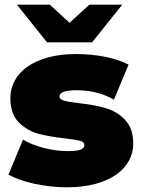

<svg xmlns="http://www.w3.org/2000/svg" viewBox="-20 -787 605 817"><path d="M16 -44 78 -193Q116 -170 168 -157Q220 -144 269 -144Q308 -144 323.5 -150.5Q339 -157 339 -170Q339 -183 320 -188Q301 -193 256 -198Q222 -202 193.5 -207Q165 -212 142 -218Q94 -232 59 -267Q24 -304 24 -370Q24 -409 42.5 -443.5Q61 -478 96.5 -503Q132 -528 184 -542.5Q236 -557 304 -557Q367 -557 426 -545.5Q485 -534 527 -512L465 -363Q394 -403 307 -403Q233 -403 233 -377Q233 -364 253 -358.5Q273 -353 316 -348Q382 -341 429 -327Q478 -313 511 -278Q547 -242 547 -175Q547 -137 528.5 -103Q510 -69 474.5 -44Q439 -19 386 -4.5Q333 10 264 10Q229 10 194 6Q159 2 126.5 -5Q94 -12 65.5 -22Q37 -32 16 -44ZM500 -767 372 -607H180L52 -767H192L276 -690L360 -767Z"/></svg>

Font: CMG Sans Black
Style: Regular
Weight: 900
Designer: Julieta Ulanovsky
Foundry: Julieta Ulanovsky
Version: Version 7.200